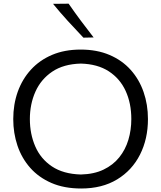

<svg xmlns="http://www.w3.org/2000/svg" viewBox="-20 -1040 898 1071"><path d="M430.9 -66.6Q332.7 -69.4 269.6 -111.8Q206.5 -154.2 176.6 -223.6Q146.6 -293 146.6 -375.9Q146.6 -459.1 177.5 -528.5Q208.4 -597.8 271.5 -640.4Q334.6 -682.9 430.9 -685.3Q524.1 -682.9 586.7 -642.3Q649.3 -601.6 680.9 -532.7Q712.5 -463.8 712.5 -375.9Q712.5 -315 696.1 -260.1Q679.7 -205.2 645.3 -162.4Q610.9 -119.5 557.8 -94Q504.7 -68.4 430.9 -66.6ZM433 11.5Q549.6 11.5 633.1 -39.1Q716.5 -89.6 760.9 -177.4Q805.3 -265.1 805.3 -375.9Q805.3 -456.5 780.9 -526.8Q756.5 -597.2 708.9 -650.3Q661.4 -703.4 591.2 -733.4Q521 -763.5 429.9 -763.5Q340.3 -763.5 270.5 -733.9Q200.8 -704.3 152.5 -651.4Q104.2 -598.5 79 -528.1Q53.9 -457.7 53.9 -375.7Q53.9 -297.6 77.4 -227.7Q101 -157.7 148.4 -104Q195.8 -50.3 266.9 -19.4Q338 11.5 433 11.5ZM445.2 -829.9 502.2 -831.1Q465.4 -878.3 430.3 -925.4Q395.2 -972.6 362.8 -1019.5L275.9 -1018.6Q315.3 -970.3 358 -923.4Q400.7 -876.5 445.2 -829.9Z"/></svg>

Font: Pinar FD VF
Style: Regular
Weight: 300
Designer: Amin Abedi
Version: Version 2.000